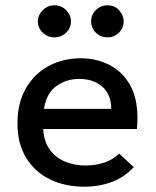

<svg xmlns="http://www.w3.org/2000/svg" viewBox="-20 -694 590 725"><path d="M299 11Q225 11 168 -17Q111 -45 78.5 -98.5Q46 -152 46 -228Q46 -306 78 -361Q110 -416 164 -445Q218 -474 285 -474Q344 -474 393 -449Q442 -424 470.5 -374Q499 -324 499 -249Q499 -228 497 -207H143Q146 -158 169 -127.5Q192 -97 227.5 -83Q263 -69 303 -69Q339 -69 372 -79.5Q405 -90 430 -114L485 -63Q450 -25 402.5 -7Q355 11 299 11ZM146 -283H400Q400 -337 366.5 -366.5Q333 -396 279 -396Q231 -396 193 -369Q155 -342 146 -283ZM185 -553Q160 -553 141.5 -570.5Q123 -588 123 -613Q123 -637 141.5 -655.5Q160 -674 185 -674Q212 -674 230 -655.5Q248 -637 248 -613Q248 -588 229.5 -570.5Q211 -553 185 -553ZM386 -553Q360 -553 342 -570.5Q324 -588 324 -613Q324 -638 342 -656Q360 -674 386 -674Q413 -674 430 -655Q447 -636 447 -613Q447 -588 429 -570.5Q411 -553 386 -553Z"/></svg>

Font: Inconsolata SemiExpanded SemiBold
Style: Regular
Weight: 600
Width: 6
Monospace: yes
Designer: Raph Levien, Cyreal, Brenton Simpson
Foundry: Raph Levien, Cyreal, Google
Version: Version 3.001; ttfautohint (v1.8.2.53-6de2)